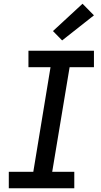

<svg xmlns="http://www.w3.org/2000/svg" viewBox="-20 -1006 540 1026"><path d="M27 0V-88H158L250 -647H132V-735H482V-647H352L259 -88H377V0ZM312 -790 263 -840 421 -986 482 -924Z"/></svg>

Font: Iosevka Slab Semibold Oblique
Style: Regular
Weight: 600
Italic angle: -9°
Monospace: yes
Designer: Belleve Invis
Foundry: Belleve Invis
Version: Version 11.1.1; ttfautohint (v1.8.3)